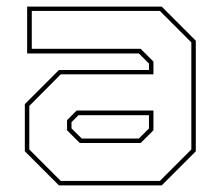

<svg xmlns="http://www.w3.org/2000/svg" viewBox="-20 -560 666 580"><path d="M158 0 55 -103V-245.5L158 -348.5H430V-368L399.5 -398.5H62V-540H468.5L571.5 -437V-103L468.5 0ZM221 -128 182.5 -166.5V-197L211.5 -226H443.5V-166.5L405 -128ZM163.5 -13.5H463L558 -108.5V-432L463 -527H76V-412.5H405L443.5 -374V-335.5H163.5L68.5 -240V-108.5ZM227 -141.5H399.5L430 -172V-212H217L196 -191V-172Z"/></svg>

Font: Tourney Thin Thin
Style: Regular
Weight: 250
Version: Version 1.015